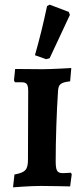

<svg xmlns="http://www.w3.org/2000/svg" viewBox="-20 -798 360 824"><path d="M178 -544 193 -548 280 -734 275 -747 193 -778 182 -772C167 -701 150 -631 130 -561ZM36 6C36 6 108 0 155 0C192 0 281 2 281 2L288 -51L283 -57C283 -57 268 -55 250 -55C225 -55 219 -65 219 -108C219 -195 223 -319 229 -407C231 -436 239 -444 281 -449L286 -506C286 -506 200 -501 164 -501C124 -501 72 -502 45 -502L40 -453L44 -445H71C95 -445 101 -437 101 -405L100 -114C100 -70 90 -58 42 -49Z"/></svg>

Font: Alegreya SC
Style: Bold
Weight: 700
Designer: Juan Pablo del Peral
Foundry: Huerta Tipografica
Version: Version 2.007;PS 002.007;hotconv 1.0.88;makeotf.lib2.5.64775